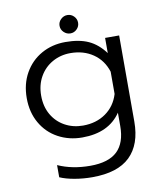

<svg xmlns="http://www.w3.org/2000/svg" viewBox="-93 -707 842 1010"><g transform="rotate(-10 328.0 -201.5)"><path d="M286 -584Q286 -604 301 -618.5Q316 -633 336 -633Q356 -633 370.5 -618.5Q385 -604 385 -584Q385 -564 370.5 -549.5Q356 -535 336 -535Q316 -535 301 -549.5Q286 -564 286 -584ZM146 200V135Q222 169 318 169Q416 169 462.5 124.5Q509 80 509 -10V-81Q444 15 303 15Q232 15 174 -16.5Q116 -48 83 -106Q50 -164 50 -239Q50 -315 83 -373Q116 -431 173 -463Q230 -495 301 -495Q375 -495 424 -472.5Q473 -450 511 -399V-480H586V-20Q586 102 520 166Q454 230 318 230Q270 230 224 222Q178 214 146 200ZM509 -181V-300Q489 -363 438 -398Q387 -433 317 -433Q264 -433 220.5 -408.5Q177 -384 152 -340Q127 -296 127 -239Q127 -181 152 -137.5Q177 -94 220.5 -70Q264 -46 317 -46Q388 -46 439 -82Q490 -118 509 -181Z"/></g></svg>

Font: Prompt Light
Style: Regular
Weight: 300
Designer: Katatrad Team
Foundry: CadsonDemak
Version: Version 1.001